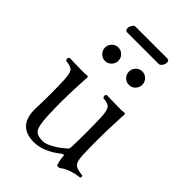

<svg xmlns="http://www.w3.org/2000/svg" viewBox="-226 -852 958 958"><g transform="rotate(45 253.5 -373.0)"><path d="M361.8 -707H138.2Q125 -707 125 -725.1Q125 -734.9 132.1 -745.8Q139.2 -756.8 147 -756.8H372.1Q386.2 -756.8 386.2 -740.2Q386.2 -730.5 378.4 -718.8Q370.6 -707 361.8 -707ZM113.8 -575.2Q113.8 -595.2 127.9 -609.1Q142.1 -623 161.1 -623Q180.2 -623 194.1 -609.1Q208 -595.2 208 -575.2Q208 -556.2 194.1 -542Q180.2 -527.8 161.1 -527.8Q142.1 -527.8 127.9 -542Q113.8 -556.2 113.8 -575.2ZM283.2 -575.2Q283.2 -595.2 297.1 -609.1Q311 -623 330.1 -623Q349.1 -623 363 -609.1Q377 -595.2 377 -575.2Q377 -556.2 363.5 -542Q350.1 -527.8 330.1 -527.8Q310.1 -527.8 296.6 -542Q283.2 -556.2 283.2 -575.2ZM196.8 9.8Q78.6 9.8 84 -120.1Q87.9 -218.3 84 -315.9Q82 -361.8 71 -375Q60.1 -388.2 24.9 -391.1Q13.7 -402.3 24.9 -414.1Q94.7 -412.1 116.2 -412.1Q139.2 -412.1 148.9 -414.1Q156.7 -414.1 157.2 -408.2Q154.3 -349.1 152.8 -319.8Q148.9 -227.1 152.8 -132.8Q155.8 -66.9 168.9 -45.9Q182.1 -24.9 225.1 -24.9Q243.2 -24.9 274.2 -41.5Q305.2 -58.1 331.1 -81.1Q333 -83 336.9 -86.4Q340.8 -89.8 341.8 -90.3Q342.8 -90.8 344 -94Q345.2 -97.2 345.7 -99.6Q346.2 -102.1 346.2 -107.9Q350.1 -210.9 346.2 -314Q344.2 -360.8 333 -375Q321.8 -389.2 287.1 -391.1Q275.9 -402.3 287.1 -414.1Q356.9 -412.1 377.9 -412.1Q401.9 -412.1 412.1 -414.1Q418.9 -414.1 418.9 -408.2Q416 -349.1 415 -319.8Q411.1 -216.8 415 -113.8Q417 -75.7 429.4 -61.8Q441.9 -47.9 484.9 -43.9Q491.7 -36.1 484.9 -28.8Q417 -21 378.9 9.8Q367.7 12.7 360.8 9.8Q349.6 -25.4 350.1 -46.9Q349.1 -51.8 344.5 -51.3Q339.8 -50.8 335.9 -47.9Q263.7 9.8 196.8 9.8Z"/></g></svg>

Font: Linux Libertine Display
Style: Regular
Weight: 400
Designer: Philipp H. Poll
Foundry: Philipp H. Poll
Version: Version 5.0.9